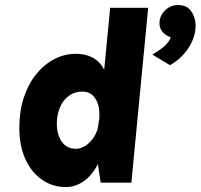

<svg xmlns="http://www.w3.org/2000/svg" viewBox="-20 -723 794 760"><path d="M241.5 17.5Q188 17.5 146 -11.8Q104 -41 80.2 -93.8Q56.5 -146.5 56.5 -217Q56.5 -283 74.2 -336.8Q92 -390.5 123.2 -429.2Q154.5 -468 195 -489Q235.5 -510 281 -510Q319.5 -510 347.5 -494.5Q375.5 -479 392.5 -447.5L416 -692H566.5L500 0H378.5L367.5 -73.5Q343 -26.5 309.8 -4.5Q276.5 17.5 241.5 17.5ZM281 -134Q300 -134 319.5 -147Q339 -160 353.2 -182.8Q367.5 -205.5 370 -234.5L372.5 -249Q373.5 -253.5 373.5 -258.2Q373.5 -263 373.5 -266Q374 -295 366 -316Q358 -337 343 -348.8Q328 -360.5 306.5 -360.5Q282 -360.5 263 -350.2Q244 -340 231.2 -322.5Q218.5 -305 211.8 -282.2Q205 -259.5 205 -234.5Q205 -189.5 224.8 -161.8Q244.5 -134 281 -134ZM652.5 -465 583 -507Q607 -520.5 627.5 -537.2Q648 -554 656 -575.5Q637 -581.5 623.2 -597Q609.5 -612.5 611.5 -637Q614 -664.5 635.2 -683.8Q656.5 -703 686 -703Q723 -703 740.2 -673.5Q757.5 -644 753.5 -607Q749 -564.5 720.8 -525.5Q692.5 -486.5 652.5 -465Z"/></svg>

Font: Karla ExtraBold
Style: Italic
Weight: 800
Italic angle: -8°
Designer: Jonathan Pinhorn
Version: Version 2.004;gftools[0.9.33]